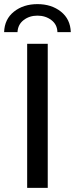

<svg xmlns="http://www.w3.org/2000/svg" viewBox="-27 -913 364 933"><path d="M105 0V-700H205V0ZM-7 -757Q-5 -820 41 -856.5Q87 -893 155 -893Q223 -893 269 -856.5Q315 -820 317 -757H252Q251 -794 222.5 -815.5Q194 -837 155 -837Q116 -837 88 -815.5Q60 -794 58 -757Z"/></svg>

Font: Montserrat Thin Medium
Style: Regular
Weight: 500
Version: Version 9.000